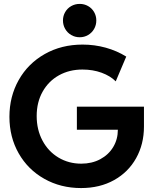

<svg xmlns="http://www.w3.org/2000/svg" viewBox="-20 -956 792 984"><path d="M28.3 -357.4Q28.3 -461.4 75.9 -545.9Q123.5 -630.4 209.2 -679Q294.9 -727.5 403.3 -727.5Q464.4 -727.5 521.7 -711.7Q579.1 -695.8 627 -666L573.2 -539.1Q545.4 -566.9 500.7 -583.3Q456.1 -599.6 402.3 -599.6Q335.4 -599.6 282.2 -570.1Q229 -540.5 198.5 -486.3Q168 -432.1 168 -361.3Q168 -291 197.8 -235.4Q227.5 -179.7 279.8 -148.4Q332 -117.2 396.5 -117.2Q451.2 -117.2 493.9 -140.1Q536.6 -163.1 560.3 -202.6Q584 -242.2 584 -291H374V-409.2H717.8V-307.6Q717.8 -217.3 677.7 -145.5Q637.7 -73.7 564.7 -33Q491.7 7.8 395.5 7.8Q291 7.8 207 -39.6Q123 -86.9 75.7 -170.2Q28.3 -253.4 28.3 -357.4ZM302.7 -851.1Q302.7 -874.5 314 -894Q325.2 -913.6 345 -924.8Q364.7 -936 388.7 -936Q412.1 -936 431.6 -924.8Q451.2 -913.6 462.4 -894Q473.6 -874.5 473.6 -851.1Q473.6 -827.6 462.4 -807.9Q451.2 -788.1 431.6 -776.6Q412.1 -765.1 388.7 -765.1Q364.7 -765.1 345 -776.6Q325.2 -788.1 314 -807.9Q302.7 -827.6 302.7 -851.1Z"/></svg>

Font: Reddit Sans Chocolate
Style: Bold
Weight: 700
Designer: Stephen Hutchings
Foundry: Reddit
Version: Version 1.011